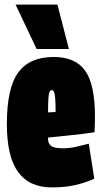

<svg xmlns="http://www.w3.org/2000/svg" viewBox="-20 -809 446 839"><path d="M207 10Q108 10 59 -57.5Q10 -125 10 -267Q10 -424 59.5 -492Q109 -560 215 -560Q310 -560 352.5 -499.5Q395 -439 395 -299Q395 -288 394.5 -267.5Q394 -247 393 -231Q374 -228 346 -224.5Q318 -221 288 -218Q258 -215 231.5 -212Q205 -209 190 -208V-200Q190 -184 202 -172.5Q214 -161 256 -161Q283 -161 312 -167.5Q341 -174 368 -181L392 -28Q349 -9 305 0.5Q261 10 207 10ZM190 -318Q195 -318 205 -318.5Q215 -319 223 -320Q223 -361 221 -381.5Q219 -402 215.5 -408.5Q212 -415 206 -415Q200 -415 196.5 -408Q193 -401 191.5 -380.5Q190 -360 190 -318ZM140 -595 48 -789H231L281 -595Z"/></svg>

Font: Georama ExtraCondensed Black
Style: Regular
Weight: 900
Width: 2
Designer: Jean-Baptiste Levee
Foundry: Production Type
Version: Version 1.000